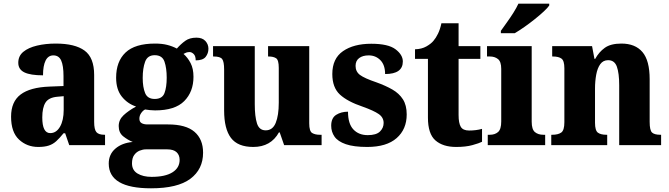

<svg xmlns="http://www.w3.org/2000/svg" viewBox="-20 -786 3624 1040"><path d="M187 10Q126 10 83 -30Q40 -70 40 -154Q40 -235 91.5 -274Q143 -313 248 -317L324 -320V-374Q324 -430 311.5 -458Q299 -486 269 -486Q241 -486 227 -458Q213 -430 213 -378Q145 -378 112 -394Q79 -410 79 -446Q79 -483 106.5 -505.5Q134 -528 180.5 -539Q227 -550 282 -550Q386 -550 438 -512Q490 -474 490 -380V-126Q490 -85 502 -70.5Q514 -56 546 -56H549V0H355L333 -64H324Q303 -38 285 -21.5Q267 -5 244 2.5Q221 10 187 10ZM252 -65Q285 -65 305 -99.5Q325 -134 325 -191V-265L291 -262Q244 -258 226.5 -230.5Q209 -203 209 -150Q209 -65 252 -65Z M798 234Q569 234 569 100Q569 50 605 19Q641 -12 699 -17Q672 -28 647.5 -47.5Q623 -67 623 -103Q623 -137 649 -161.5Q675 -186 717 -209Q671 -224 640 -262.5Q609 -301 609 -365Q609 -453 660 -501.5Q711 -550 820 -550Q857 -550 885 -543Q913 -536 938 -523Q959 -547 983 -564.5Q1007 -582 1044 -582Q1076 -582 1092.5 -564Q1109 -546 1109 -522Q1109 -497 1094 -478Q1079 -459 1040 -459Q1040 -483 1029 -493.5Q1018 -504 1007 -504Q996 -504 988.5 -501Q981 -498 974 -494Q997 -474 1012.5 -444Q1028 -414 1028 -370Q1028 -289 978 -238.5Q928 -188 820 -188Q810 -188 792.5 -189.5Q775 -191 766 -193Q755 -188 745 -174Q735 -160 735 -143Q735 -126 747 -119Q759 -112 779 -112H890Q987 -112 1033.5 -72Q1080 -32 1080 41Q1080 131 1011 182.5Q942 234 798 234ZM818 -250Q859 -250 871 -282Q883 -314 883 -365Q883 -417 871 -452Q859 -487 818 -487Q779 -487 766 -451.5Q753 -416 753 -364Q753 -314 766 -282Q779 -250 818 -250ZM801 172Q875 172 914 147.5Q953 123 953 80Q953 54 936.5 38.5Q920 23 886 23H770Q754 23 736.5 30Q719 37 707 53.5Q695 70 695 99Q695 136 725 154Q755 172 801 172Z M1352 10Q1268 10 1231 -39Q1194 -88 1194 -188V-409Q1194 -452 1183.5 -466Q1173 -480 1138 -480H1134V-536H1360V-222Q1360 -155 1372 -117.5Q1384 -80 1419 -80Q1457 -80 1473.5 -120.5Q1490 -161 1490 -230V-418Q1490 -461 1475.5 -470.5Q1461 -480 1435 -480H1432V-536H1655V-118Q1655 -75 1671 -65.5Q1687 -56 1712 -56H1722V0H1519L1495 -69H1491Q1447 10 1352 10Z M1969 10Q1896 10 1853 -5Q1810 -20 1792 -46Q1774 -72 1774 -105Q1774 -147 1801 -164Q1828 -181 1865 -181Q1865 -116 1894 -85Q1923 -54 1972 -54Q2018 -54 2038 -73.5Q2058 -93 2058 -120Q2058 -150 2031 -168.5Q2004 -187 1945 -208Q1862 -236 1821 -274Q1780 -312 1780 -385Q1780 -469 1838 -509Q1896 -549 1991 -549Q2083 -549 2122.5 -519Q2162 -489 2162 -453Q2162 -385 2066 -385Q2066 -434 2040.5 -460Q2015 -486 1977 -486Q1945 -486 1925.5 -471.5Q1906 -457 1906 -429Q1906 -398 1930 -380Q1954 -362 2019 -340Q2069 -322 2105.5 -301Q2142 -280 2162.5 -248Q2183 -216 2183 -166Q2183 -86 2128.5 -38Q2074 10 1969 10Z M2451 10Q2379 10 2338.5 -25.5Q2298 -61 2298 -149V-467H2228V-519Q2264 -520 2289.5 -534.5Q2315 -549 2328 -565Q2341 -580 2352.5 -603.5Q2364 -627 2371 -660H2464V-536H2582V-467H2464V-163Q2464 -119 2476 -99Q2488 -79 2521 -79Q2559 -79 2591 -88V-18Q2575 -10 2539 0Q2503 10 2451 10Z M2622 0V-56H2633Q2661 -56 2678 -71Q2695 -86 2695 -128V-413Q2695 -452 2677.5 -466Q2660 -480 2634 -480H2618V-536H2860V-127Q2860 -85 2877.5 -70.5Q2895 -56 2923 -56H2933V0ZM2693 -619Q2707 -639 2725.5 -664.5Q2744 -690 2761 -717Q2778 -744 2788 -766H2955V-756Q2946 -743 2925 -723.5Q2904 -704 2876.5 -682Q2849 -660 2820.5 -640Q2792 -620 2768 -606H2693Z M2966 0V-56H2971Q3003 -56 3020 -68Q3037 -80 3037 -124V-416Q3037 -457 3021.5 -468.5Q3006 -480 2975 -480H2971V-536H3187L3200 -467H3204Q3224 -504 3256 -527Q3288 -550 3346 -550Q3421 -550 3460 -504Q3499 -458 3499 -357V-126Q3499 -80 3512 -68Q3525 -56 3557 -56H3561V0H3334V-325Q3334 -389 3321.5 -424.5Q3309 -460 3274 -460Q3247 -460 3231.5 -438.5Q3216 -417 3209.5 -381.5Q3203 -346 3203 -306V-121Q3203 -79 3218.5 -67.5Q3234 -56 3265 -56H3269V0Z"/></svg>

Font: Noto Serif Ethiopic SemiCondensed ExtraBold
Style: Regular
Weight: 800
Width: 4
Designer: Monotype Design Team
Foundry: Monotype Imaging Inc.
Version: Version 2.102; ttfautohint (v1.8.4.7-5d5b)